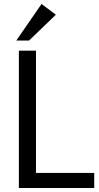

<svg xmlns="http://www.w3.org/2000/svg" viewBox="-20 -946 499 966"><path d="M75 0V-691H161V-76H454V0ZM126 -742H62L189 -926L261 -872Z"/></svg>

Font: Average Sans
Style: Regular
Weight: 400
Designer: Eduardo Rodriguez Tunni
Foundry: Eduardo Rodriguez Tunni
Version: Version 1.002